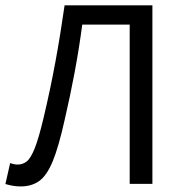

<svg xmlns="http://www.w3.org/2000/svg" viewBox="-20 -676 670 706"><path d="M56.1 9.5Q40.6 9.5 27.2 7.1Q13.7 4.7 -0.1 0.7L17.3 -76.2Q24.5 -73.9 31 -72.4Q37.5 -70.9 45.3 -70.9Q63.2 -70.9 77.9 -82.1Q92.7 -93.3 107.6 -130.5Q122.5 -167.7 140.6 -244.2Q165.1 -347.6 183.6 -447.9Q202.1 -548.1 217.5 -656.3H540.4V0H456.9V-585.6H282.5Q270.6 -496.2 254.4 -409.7Q238.2 -323.3 217.7 -235Q195.7 -135.9 173.9 -83Q152 -30.2 124 -10.3Q96 9.5 56.1 9.5Z"/></svg>

Font: Source Sans 3
Style: Regular
Weight: 200
Designer: Paul D. Hunt
Foundry: Adobe
Version: Version 3.046;hotconv 1.0.118;makeotfexe 2.5.65603